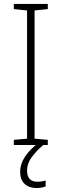

<svg xmlns="http://www.w3.org/2000/svg" viewBox="-20 -734 312 972"><path d="M222 0H50V-26L117 -32V-681L50 -688V-714H222V-688L155 -681V-32L222 -26ZM117 129Q117 186 169 186Q182 186 193.5 184Q205 182 211 180V210Q203 213 191 215.5Q179 218 165 218Q127 218 104.5 197Q82 176 82 135Q82 97 106 60Q130 23 175 -11L199 0Q163 31 140 62.5Q117 94 117 129Z"/></svg>

Font: Noto Sans Gujarati UI SemiCondensed ExtraLight
Style: Regular
Weight: 200
Width: 4
Designer: Jelle Bosma - Monotype Design Team, Universal Thirst
Foundry: Monotype Imaging Inc.
Version: Version 2.106; ttfautohint (v1.8.4.7-5d5b)